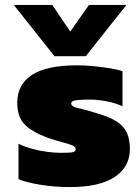

<svg xmlns="http://www.w3.org/2000/svg" viewBox="-20 -749 566 779"><path d="M201 -521 36 -729H192L265 -621L341 -729H493L328 -521ZM264 10Q200 10 143 0.5Q86 -9 55 -22V-166Q79 -154 109.5 -145.5Q140 -137 171 -133Q202 -129 224 -129Q253 -129 270 -130.5Q287 -132 287 -144Q287 -154 271.5 -160Q256 -166 231 -172.5Q206 -179 176 -189Q111 -213 80.5 -243.5Q50 -274 50 -332Q50 -406 109.5 -445Q169 -484 294 -484Q325 -484 360 -480.5Q395 -477 426.5 -472Q458 -467 477 -460V-318Q446 -332 410 -338.5Q374 -345 345 -345Q319 -345 294 -343Q269 -341 269 -329Q269 -316 298.5 -310Q328 -304 371 -290Q424 -275 453.5 -256Q483 -237 495 -210Q507 -183 507 -144Q507 -72 445.5 -31Q384 10 264 10Z"/></svg>

Font: Kanit ExtraBold
Style: Regular
Weight: 800
Designer: Katatrad Team
Foundry: CadsonDemak
Version: Version 2.000; ttfautohint (v1.8.3)